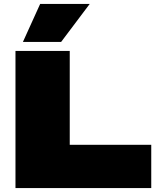

<svg xmlns="http://www.w3.org/2000/svg" viewBox="-20 -960 820 980"><path d="M59 0V-700H336V-221H752V0ZM97 -746 185 -940H438L292 -746Z"/></svg>

Font: Georama Extended Black
Style: Regular
Weight: 900
Width: 7
Designer: Jean-Baptiste Levee
Foundry: Production Type
Version: Version 1.000